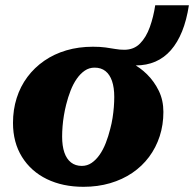

<svg xmlns="http://www.w3.org/2000/svg" viewBox="-20 -700 741 733"><path d="M232.6 -300.6Q227.4 -280 223.9 -258.8Q220.4 -237.6 218.8 -217.3Q217.2 -197 217.2 -178.4Q217.2 -142.8 225.7 -117.9Q234.2 -93 251.1 -79.8Q268 -66.6 292.4 -66.6Q313 -66.6 329.8 -78.1Q346.6 -89.6 360.2 -109Q373.8 -128.4 383.8 -154Q393.8 -179.6 400.8 -207.8Q406.4 -228.4 409.7 -249.6Q413 -270.8 414.6 -291.1Q416.2 -311.4 416.2 -330Q416.2 -365.6 407.7 -390.5Q399.2 -415.4 382.6 -428.6Q366 -441.8 341 -441.8Q320.4 -441.8 303.6 -430.3Q286.8 -418.8 273.2 -399.4Q259.6 -380 249.6 -354.4Q239.6 -328.8 232.6 -300.6ZM472 -454.4 500 -456 497.6 -443.8 482.8 -458.6Q514.4 -443 541.7 -415.9Q569 -388.8 586.4 -353Q603.8 -317.2 603.8 -272.6Q603.8 -223.4 589.7 -180Q575.6 -136.6 549.1 -101Q522.6 -65.4 485 -39.9Q447.4 -14.4 400.3 -0.6Q353.2 13.2 298.6 13.2Q219.4 13.2 158.8 -16.3Q98.2 -45.8 63.9 -101Q29.6 -156.2 29.6 -230.8Q29.6 -281.2 43.7 -325.7Q57.8 -370.2 84.6 -406.1Q111.4 -442 149 -468Q186.6 -494 233.4 -507.8Q280.2 -521.6 334.8 -521.6Q362.6 -521.6 382.9 -518.8Q403.2 -516 420.1 -513Q437 -510 454.4 -510Q491 -510 514.5 -533.8Q538 -557.6 552 -596.6Q566 -635.6 572.6 -680H701.2Q692.4 -623 675.2 -580.4Q658 -537.8 632.5 -508.6Q607 -479.4 573.3 -464.8Q539.6 -450.2 497.8 -450.2Q493.6 -450.2 489.4 -450.7Q485.2 -451.2 480.7 -452.1Q476.2 -453 472 -454.4Z"/></svg>

Font: Roboto Serif 20pt
Style: Italic
Weight: 400
Italic angle: -10°
Designer: Greg Gazdowicz
Foundry: Commercial Type
Version: Version 1.008